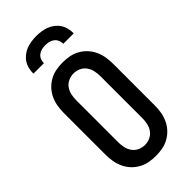

<svg xmlns="http://www.w3.org/2000/svg" viewBox="-296 -1019 1091 1091"><g transform="rotate(-45 250.0 -473.5)"><path d="M250 8Q223 8 196 3Q169 -2 145 -15.5Q121 -29 102.5 -49Q84 -69 72.5 -94Q61 -119 56.5 -146Q52 -173 52 -200V-535Q52 -562 56.5 -589Q61 -616 72.5 -641Q84 -666 102.5 -686Q121 -706 145 -719.5Q169 -733 196 -738Q223 -743 250 -743Q277 -743 304 -738Q331 -733 355 -719.5Q379 -706 397.5 -686Q416 -666 427.5 -641Q439 -616 443.5 -589Q448 -562 448 -535V-200Q448 -173 443.5 -146Q439 -119 427.5 -94Q416 -69 397.5 -49Q379 -29 355 -15.5Q331 -2 304 3Q277 8 250 8ZM250 -80Q272 -80 292.5 -89.5Q313 -99 325.5 -117Q338 -135 342.5 -156.5Q347 -178 347 -200V-535Q347 -557 342.5 -578.5Q338 -600 325.5 -618Q313 -636 292.5 -645.5Q272 -655 250 -655Q228 -655 207.5 -645.5Q187 -636 174.5 -618Q162 -600 157.5 -578.5Q153 -557 153 -535V-200Q153 -178 157.5 -156.5Q162 -135 174.5 -117Q187 -99 207.5 -89.5Q228 -80 250 -80ZM88 -815Q88 -835 92.5 -855Q97 -875 108 -892Q119 -909 135.5 -922Q152 -935 170.5 -942Q189 -949 209.5 -952Q230 -955 250 -955Q270 -955 290.5 -952Q311 -949 329.5 -942Q348 -935 364.5 -922Q381 -909 392 -892Q403 -875 407.5 -855Q412 -835 412 -815H328Q328 -830 322.5 -843.5Q317 -857 305.5 -866Q294 -875 279.5 -878.5Q265 -882 250 -882Q235 -882 220.5 -878.5Q206 -875 194.5 -866Q183 -857 177.5 -843.5Q172 -830 172 -815Z"/></g></svg>

Font: Iosevka Term Semibold
Style: Regular
Weight: 600
Monospace: yes
Designer: Belleve Invis
Foundry: Belleve Invis
Version: Version 31.4.0